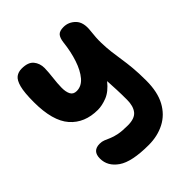

<svg xmlns="http://www.w3.org/2000/svg" viewBox="-214 -648 1039 1039"><g transform="rotate(-45 305.5 -128.5)"><path d="M320 261Q191 261 136 223Q81 185 81 126Q81 68 137 68Q154 68 167.5 73.5Q181 79 199 87Q217 95 244 100.5Q271 106 315 106Q368 106 389 79.5Q410 53 410 5Q410 -39 408.5 -73.5Q407 -108 405 -143Q369 -98 330.5 -83Q292 -68 260 -68Q159 -68 101.5 -133.5Q44 -199 44 -343Q44 -416 54 -453.5Q64 -491 82 -504.5Q100 -518 126 -518Q175 -518 195.5 -493Q216 -468 216 -432Q215 -398 210.5 -361.5Q206 -325 205.5 -293Q205 -261 215 -241Q225 -221 251 -221Q288 -221 315.5 -253.5Q343 -286 361 -340Q379 -394 386 -458Q390 -490 402.5 -503.5Q415 -517 445 -517Q484 -517 512.5 -488Q541 -459 534 -400Q528 -350 529 -311.5Q530 -273 534 -239.5Q538 -206 543.5 -171.5Q549 -137 553 -94.5Q557 -52 557 5Q557 92 526.5 148.5Q496 205 442 233Q388 261 320 261Z"/></g></svg>

Font: Shantell Sans Normal
Style: Bold
Weight: 700
Designer: Stephen Nixon, Anya Danilova, Shantell Martin
Foundry: Arrow Type
Version: Version 1.009;[a7da0bfa3]